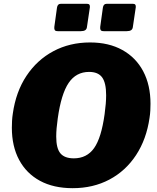

<svg xmlns="http://www.w3.org/2000/svg" viewBox="-20 -974 820 1004"><path d="M450 -936 435 -835Q434 -822 426 -816.5Q418 -811 403 -811H283Q270 -811 266.5 -816.5Q263 -822 264 -833L278 -934Q281 -954 297 -954H436Q452 -954 450 -936ZM690 -936 675 -835Q674 -822 666 -816.5Q658 -811 643 -811H523Q510 -811 506.5 -816.5Q503 -822 504 -833L518 -934Q521 -954 537 -954H676Q692 -954 690 -936ZM360 10Q260 10 189 -28.5Q118 -67 80 -138Q42 -209 42 -306Q42 -323 43 -342Q44 -361 47 -380Q63 -494 118.5 -577.5Q174 -661 259.5 -706.5Q345 -752 451 -752Q549 -752 620 -712.5Q691 -673 729 -601Q767 -529 767 -431Q767 -414 766 -395.5Q765 -377 762 -358Q746 -246 691.5 -163Q637 -80 552 -35Q467 10 360 10ZM366 -146Q434 -146 472 -199.5Q510 -253 527 -377Q531 -406 533 -430.5Q535 -455 535 -476Q535 -541 514 -569.5Q493 -598 446 -598Q378 -598 339 -540.5Q300 -483 282 -355Q278 -327 276 -303.5Q274 -280 274 -260Q274 -198 296 -172Q318 -146 366 -146Z"/></svg>

Font: Libre Franklin Black
Style: Italic
Weight: 900
Italic angle: -8°
Designer: Pablo Impallari, Rodrigo Fuenzalida, Nhung Nguyen
Foundry: Impallari Type
Version: Version 3.000